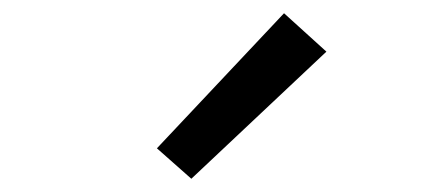

<svg xmlns="http://www.w3.org/2000/svg" viewBox="-20 -828 640 290"><path d="M269 -558 217 -604 409 -808 473 -750Z"/></svg>

Font: Iosevka Mono
Style: Regular
Weight: 400
Designer: Belleve Invis
Foundry: Belleve Invis
Version: Version 11.1.1